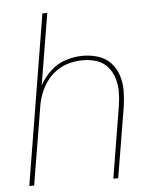

<svg xmlns="http://www.w3.org/2000/svg" viewBox="-53 -780 681 826"><g transform="rotate(-5 288.0 -367.5)"><path d="M40 0H61L116 -331Q120 -360 130.5 -388.5Q141 -417 159 -442.5Q177 -468 203 -486Q229 -504 258.5 -511.5Q288 -519 317 -519Q347 -519 375.5 -510Q404 -501 423 -479Q442 -457 450.5 -429Q459 -401 459 -371Q459 -341 454 -310L403 0H424L475 -307Q480 -341 480 -375Q480 -409 470 -440Q460 -471 438 -494.5Q416 -518 384 -528Q352 -538 319 -538Q282 -538 245 -526.5Q208 -515 179 -488Q150 -461 131 -427L182 -735H161Z"/></g></svg>

Font: Iosevka Sparkle Thin
Style: Italic
Weight: 100
Italic angle: -9°
Designer: Belleve Invis
Foundry: Belleve Invis
Version: Version 4.5.0; ttfautohint (v1.8.3)